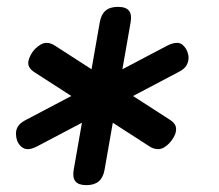

<svg xmlns="http://www.w3.org/2000/svg" viewBox="-20 -610 640 560"><path d="M232 -70Q209 -70 200 -81Q191 -92 195 -115L219 -252L88 -183Q80 -179 73.5 -177Q67 -175 61 -175Q52 -175 45 -180Q38 -185 33.5 -192.5Q29 -200 27.5 -209.5Q26 -219 27 -227Q29 -238 36 -246Q43 -254 57 -261L188 -330L81 -399Q70 -406 65.5 -414Q61 -422 63 -433Q65 -441 70 -450.5Q75 -460 82.5 -467.5Q90 -475 98.5 -480Q107 -485 116 -485Q122 -485 128 -483Q134 -481 140 -477L247 -408L271 -545Q275 -568 288 -579Q301 -590 324 -590Q347 -590 356 -579Q365 -568 361 -545L337 -408L468 -477Q476 -481 483 -483Q490 -485 496 -485Q505 -485 511.5 -480Q518 -475 522.5 -467.5Q527 -460 529 -450.5Q531 -441 529 -433Q527 -422 520 -414Q513 -406 499 -399L368 -330L475 -261Q486 -254 490.5 -246Q495 -238 493 -227Q492 -219 486.5 -209.5Q481 -200 474 -192.5Q467 -185 458.5 -180Q450 -175 441 -175Q435 -175 428.5 -177Q422 -179 416 -183L309 -252L285 -115Q281 -92 268 -81Q255 -70 232 -70Z"/></svg>

Font: Maple Mono Normal NL
Style: Italic
Weight: 400
Italic angle: -10°
Monospace: yes
Designer: subframe7536
Version: Version 7.000